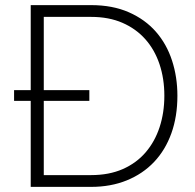

<svg xmlns="http://www.w3.org/2000/svg" viewBox="-20 -730 760 750"><path d="M100 0V-336H35V-378H100V-710H336Q420 -710 483.5 -682Q547 -654 589 -606Q631 -558 652 -493.5Q673 -429 673 -356Q673 -275 649.5 -209.5Q626 -144 582 -97.5Q538 -51 475.5 -25.5Q413 0 336 0ZM622 -356Q622 -423 603 -479.5Q584 -536 547.5 -577Q511 -618 458 -641Q405 -664 336 -664H151V-378H329V-336H151V-46H336Q406 -46 459.5 -69.5Q513 -93 549 -135Q585 -177 603.5 -233.5Q622 -290 622 -356Z"/></svg>

Font: Oxford Sans
Style: Regular
Weight: 300
Designer: Matt McInerney, Pablo Impallari, Rodrigo Fuenzalida
Foundry: Matt McInerney, Pablo Impallari, Rodrigo Fuenzalida
Version: Version 3.000g; ttfautohint (v1.5) -l 8 -r 28 -G 28 -x 14 -D